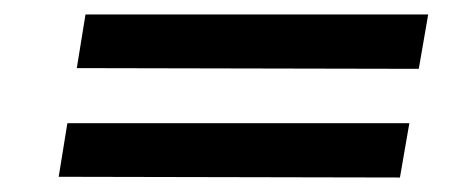

<svg xmlns="http://www.w3.org/2000/svg" viewBox="-20 -385 637 265"><path d="M86 -291 558 -290 571 -365H98ZM61 -141 532 -140 545 -215H73Z"/></svg>

Font: Jost
Style: Italic
Weight: 400
Italic angle: -5°
Version: Version 3.710